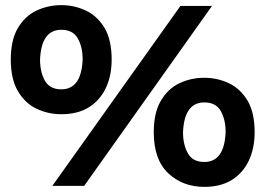

<svg xmlns="http://www.w3.org/2000/svg" viewBox="-20 -724 1034 748"><path d="M219 -279Q167.5 -279 122.2 -300.5Q77 -322 48.5 -371Q22 -418 22 -492Q22 -566.5 48.5 -613Q77 -661.5 122.2 -682.8Q167.5 -704 219 -704Q269 -704 313.8 -683.2Q358.5 -662.5 387.5 -615Q415 -568 415 -492Q415 -429.5 392.5 -381.5Q370 -333.5 326.5 -306.2Q283 -279 219 -279ZM219 -376Q297 -376 302 -492Q302 -541 283 -574.5Q264 -608 219 -608Q141 -608 136 -492Q136 -443 155 -409.5Q174 -376 219 -376ZM308 0H184L683 -701H806ZM776 4Q692 4 635.5 -49Q579 -102 579 -209Q579 -283 605.5 -329.5Q633.5 -378 678.5 -399.5Q723.5 -421 776 -421Q826 -421 870.8 -400.2Q915.5 -379.5 944.5 -332Q972 -285 972 -209Q972 -146.5 949.5 -98.5Q927 -50.5 883.5 -23.2Q840 4 776 4ZM776 -93Q854 -93 859 -209Q859 -258 840 -291.5Q821 -325 776 -325Q698 -325 693 -209Q693 -160 712 -126.5Q731 -93 776 -93Z"/></svg>

Font: Argentum Novus
Style: Bold
Weight: 700
Designer: Julieta Ulanovsky (font) & Cristiano Sobral (main changes)
Foundry: Julieta Ulanovsky (font) & Cristiano Sobral (main changes)
Version: Version 3.00;November 27, 2020;FontCreator 13.0.0.2655 64-bi